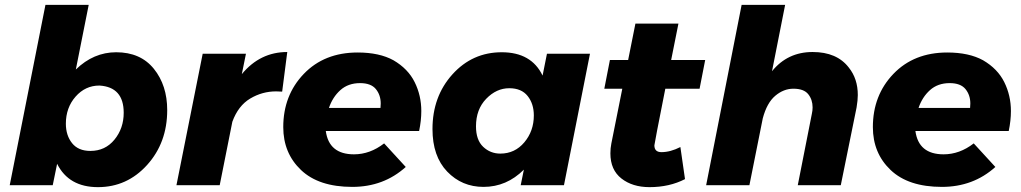

<svg xmlns="http://www.w3.org/2000/svg" viewBox="-20 -762 4202 790"><path d="M383 8Q263 8 215 -88L197 0H20L167 -742H345L292 -476Q365 -547 458 -547Q558 -547 613 -479Q668 -411 668 -309Q668 -175 585.5 -83.5Q503 8 383 8ZM352 -141Q413 -141 451 -187.5Q489 -234 489 -298Q489 -404 389 -410Q331 -410 291 -364.5Q251 -319 251 -253Q251 -205 276.5 -173Q302 -141 352 -141Z M884 0H706L814 -541H992L975 -457Q1050 -548 1162 -548L1141 -385L1116 -386Q1059 -386 1009.5 -356.5Q960 -327 936 -261Z M1429.5 7Q1291.5 7 1218.5 -62.5Q1145.5 -132 1145.5 -239Q1145.5 -370 1230 -458Q1314.5 -546 1451.5 -546Q1541 -546 1599 -514Q1659 -479 1686.2 -424Q1713.5 -369 1713.5 -305Q1713.5 -266 1704.5 -223H1320.5Q1333.5 -127 1436.5 -127Q1502.5 -127 1560.5 -172L1649.5 -75Q1558.5 7 1429.5 7ZM1545.5 -318 1546.5 -336Q1546.5 -371 1526.5 -395.5Q1506.5 -420 1461.5 -420Q1412.5 -420 1380.5 -391.2Q1348.5 -362.5 1333.5 -318Z M1969.5 7Q1880.5 7 1820 -56Q1759.5 -119 1759.5 -231Q1759.5 -365 1841.5 -456Q1923.5 -547 2044.5 -547Q2166.5 -547 2212.5 -451L2230.5 -541H2407.5L2300.5 0H2122.5L2135.5 -64Q2064.5 7 1969.5 7ZM2038.5 -130Q2098.5 -130 2137.5 -176.5Q2176.5 -223 2176.5 -287Q2176.5 -335 2151 -367Q2125.5 -399 2075.5 -399Q2022.5 -399 1980.5 -355.5Q1938.5 -312 1938.5 -242Q1938.5 -186 1968 -158Q1997.5 -130 2038.5 -130Z M2652.5 8Q2582.5 8 2537 -27.5Q2491.5 -63 2491.5 -131Q2491.5 -152 2495.5 -172L2540.5 -397H2466.5L2489.5 -515H2564.5L2594.5 -665H2771.5L2741.5 -515H2881.5L2858.5 -397H2717.5Q2672.5 -170 2672.5 -164Q2672.5 -136 2701.5 -136Q2738.5 -136 2779.5 -157L2798.5 -25Q2734.5 8 2652.5 8Z M3439.5 0H3262.5L3320.5 -294Q3323.5 -307 3323.5 -320Q3323.5 -352 3305.5 -374.5Q3287.5 -397 3244.5 -397Q3204.5 -397 3170 -368Q3135.5 -339 3118.5 -275L3063.5 0H2885.5L3031.5 -742H3210.5L3156.5 -469Q3220.5 -548 3323.5 -548Q3423.5 -548 3472.5 -484Q3509.5 -438 3509.5 -371Q3509.5 -350 3504.5 -320Z M3855.5 7Q3717.5 7 3644.5 -62.5Q3571.5 -132 3571.5 -239Q3571.5 -370 3656 -458Q3740.5 -546 3877.5 -546Q3967 -546 4025 -514Q4085 -479 4112.2 -424Q4139.5 -369 4139.5 -305Q4139.5 -266 4130.5 -223H3746.5Q3759.5 -127 3862.5 -127Q3928.5 -127 3986.5 -172L4075.5 -75Q3984.5 7 3855.5 7ZM3971.5 -318 3972.5 -336Q3972.5 -371 3952.5 -395.5Q3932.5 -420 3887.5 -420Q3838.5 -420 3806.5 -391.2Q3774.5 -362.5 3759.5 -318Z"/></svg>

Font: Argentum Sans
Style: Bold Italic
Weight: 700
Italic angle: -11°
Designer: Julieta Ulanovsky (font), Cristiano Sobral (main changes and remaster)
Foundry: Julieta Ulanovsky (font), Cristiano Sobral (main changes and remaster)
Version: Version 2.007;June 15, 2022;FontCreator 14.0.0.2814 64-bit; 